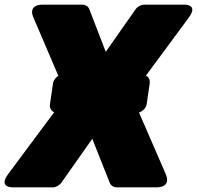

<svg xmlns="http://www.w3.org/2000/svg" viewBox="-53 -768 848 826"><path d="M545 -284C559 -288 575 -302 578 -320L591 -409C593 -419 590 -435 575 -443L759 -692C804 -753 736 -748 736 -748H567C555 -748 540 -741 531 -729L402 -545L331 -729C327 -740 315 -748 301 -748H132C62 -748 91 -692 91 -692L198 -442C188 -436 177 -423 175 -409L162 -320C160 -309 164 -292 180 -285L-18 -19C-63 42 5 38 5 38H175C187 38 202 30 211 18L344 -171L419 18C423 29 435 38 449 38H619C689 38 660 -19 660 -19Z"/></svg>

Font: Asimov Print
Style: EIt
Weight: 500
Designer: Google
Version: Version 2.000980; 2014